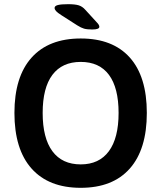

<svg xmlns="http://www.w3.org/2000/svg" viewBox="-20 -891 771 918"><path d="M49 -351Q49 -524 131 -615.5Q213 -707 366 -707Q519 -707 600.5 -616Q682 -525 682 -351Q682 -177 600.5 -85Q519 7 366 7Q213 7 131 -85Q49 -177 49 -351ZM547 -351Q547 -471 501 -533Q455 -595 366 -595Q277 -595 230.5 -533Q184 -471 184 -351Q184 -231 230.5 -168Q277 -105 366 -105Q454 -105 500.5 -168Q547 -231 547 -351ZM349 -770 274 -818Q255 -830 248 -838Q241 -846 241 -853Q241 -863 257 -867Q273 -871 306 -871Q339 -871 356.5 -865.5Q374 -860 388 -844L442 -785Q455 -772 455 -763Q455 -750 421 -750Q396 -750 382 -754Q368 -758 349 -770Z"/></svg>

Font: Asap-SemiBold
Style: Regular
Weight: 600
Designer: Pablo Cosgaya
Foundry: Omnibus-Type
Version: Version 2.000; ttfautohint (v1.8)